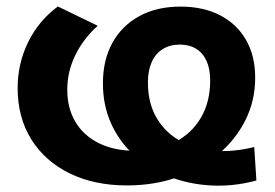

<svg xmlns="http://www.w3.org/2000/svg" viewBox="-20 -570 863 602"><path d="M378.3 11.4Q276.2 11.4 198.9 -26.2Q121.6 -63.8 78.5 -132.5Q35.3 -201.2 35.3 -293.9Q35.3 -370.3 68.1 -437.6Q100.9 -504.9 161.4 -549.7L286.4 -489.2Q240.8 -448.1 215.8 -396.4Q190.9 -344.8 190.9 -288.7Q190.9 -230.5 216.7 -187.5Q242.5 -144.4 290.5 -120.8Q338.4 -97.2 404.1 -97.2Q475.9 -97.2 528.5 -124.4Q581.2 -151.6 610.1 -201.1Q639 -250.5 639 -317.8Q639 -353.6 627.7 -378.7Q616.4 -403.9 595 -417Q573.7 -430.2 543.6 -430.2Q512.6 -430.2 490 -416Q467.5 -401.9 455.7 -375.4Q443.8 -349 443.8 -311.6Q443.8 -247.5 470.2 -201.7Q496.6 -155.9 542.5 -129.6Q588.3 -103.2 648.7 -97.7Q709.1 -92.2 777.1 -109L783.9 -4Q711.3 15.4 641.3 11.5Q571.2 7.6 510 -16.4Q448.8 -40.4 402.1 -82.2Q355.3 -124 329 -181.3Q302.7 -238.6 302.7 -308.8Q302.7 -381.9 332.4 -435.7Q362.1 -489.5 416.7 -519.4Q471.3 -549.3 546 -549.3Q617.6 -549.3 670.2 -522Q722.7 -494.7 751.4 -444.8Q780.1 -394.9 780.1 -326.3Q780.1 -254.4 749.5 -193.3Q719 -132.2 664.1 -86Q609.2 -39.8 536.3 -14.2Q463.5 11.4 378.3 11.4Z"/></svg>

Font: Montserrat Alternates Thin
Style: Regular
Weight: 100
Designer: Julieta Ulanovsky
Foundry: Julieta Ulanovsky
Version: Version 9.000